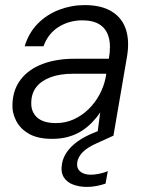

<svg xmlns="http://www.w3.org/2000/svg" viewBox="-20 -534 581 755"><path d="M185 12Q129 12 94.5 -7.5Q60 -27 43.5 -59Q27 -91 29 -126Q31 -182 62 -222Q93 -262 147.5 -282.5Q202 -303 273 -303H408Q417 -354 407.5 -387.5Q398 -421 372 -437.5Q346 -454 304 -454Q252 -454 210.5 -428Q169 -402 151 -352H77Q93 -405 128.5 -441Q164 -477 212.5 -495.5Q261 -514 313 -514Q379 -514 420 -488.5Q461 -463 475.5 -417Q490 -371 479 -309L426 0H362L374 -92Q360 -71 341.5 -52Q323 -33 300 -18.5Q277 -4 248.5 4Q220 12 185 12ZM200 -50Q238 -50 270.5 -65Q303 -80 328.5 -105Q354 -130 371 -161.5Q388 -193 395 -227L398 -244H267Q216 -244 179.5 -230.5Q143 -217 123.5 -192.5Q104 -168 103 -133Q101 -95 125.5 -72.5Q150 -50 200 -50ZM321 201Q293 201 268 192Q243 183 230.5 162.5Q218 142 224 109Q228 86 242.5 64.5Q257 43 284 23Q311 3 354 -14L413 -38L425 0L361 29Q323 46 305.5 64Q288 82 284 102Q280 127 295 140Q310 153 337 153Q351 153 369 149.5Q387 146 404 139L395 188Q378 194 359 197.5Q340 201 321 201Z"/></svg>

Font: DM Sans 16pt Light
Style: Italic
Weight: 300
Italic angle: -10°
Version: Version 4.004;gftools[0.9.30]